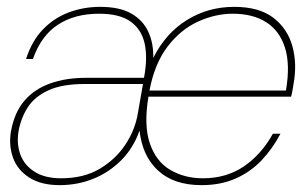

<svg xmlns="http://www.w3.org/2000/svg" viewBox="-20 -528 894 560"><path d="M154 12Q100 12 65.5 -10Q31 -32 18 -68Q5 -104 12 -145Q22 -200 51 -234Q80 -268 126 -284.5Q172 -301 230 -301H400Q411 -359 402 -400.5Q393 -442 361 -465Q329 -488 269 -488Q198 -488 149 -456Q100 -424 76 -356H56Q73 -409 105.5 -442.5Q138 -476 181 -492Q224 -508 272 -508Q329 -508 363 -488.5Q397 -469 412.5 -435.5Q428 -402 427 -359Q463 -431 525 -469.5Q587 -508 663 -508Q736 -508 777.5 -476Q819 -444 833 -392.5Q847 -341 836 -282Q835 -275 834 -269.5Q833 -264 832 -258.5Q831 -253 829 -246H413Q399 -163 417 -110Q435 -57 476.5 -32.5Q518 -8 572 -8Q640 -8 691 -42.5Q742 -77 776 -138H798Q775 -94 742.5 -60Q710 -26 666.5 -7Q623 12 568 12Q487 12 441 -30.5Q395 -73 387 -147Q369 -96 333.5 -60.5Q298 -25 252 -6.5Q206 12 154 12ZM158 -8Q224 -8 270.5 -35.5Q317 -63 345.5 -106Q374 -149 382 -197L397 -283H227Q161 -283 121 -264.5Q81 -246 61 -215Q41 -184 34 -145Q28 -108 39.5 -77Q51 -46 81 -27Q111 -8 158 -8ZM416 -264H814Q827 -340 811 -389.5Q795 -439 756 -463.5Q717 -488 659 -488Q608 -488 557.5 -465Q507 -442 469 -392.5Q431 -343 416 -264Z"/></svg>

Font: DM Sans 36pt Thin
Style: Italic
Weight: 250
Italic angle: -10°
Designer: Colophon Foundry, Jonny Pinhorn
Foundry: Colophon Foundry
Version: Version 4.004;gftools[0.9.30]